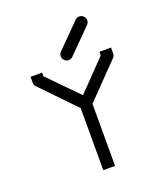

<svg xmlns="http://www.w3.org/2000/svg" viewBox="-136 -888 812 933"><g transform="rotate(-20 270.0 -421.0)"><path d="M232 -640Q232 -653 241 -662L361 -783Q370 -792 382 -792Q395 -792 404 -783Q413 -774 413 -761Q413 -749 404 -740L284 -619Q275 -610 262 -610Q250 -610 241 -619Q232 -628 232 -640ZM298 -371V-50H237V-371L69 -545Q60 -554 60 -566V-597H120V-578L269 -426L416 -578V-597H476V-568Q476 -554 468 -546Z"/></g></svg>

Font: ibm3270
Style: Regular
Weight: 400
Monospace: yes
Version: Version 2.0.3